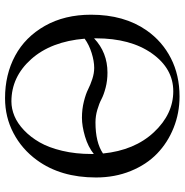

<svg xmlns="http://www.w3.org/2000/svg" viewBox="-6 -692 708 735"><g transform="rotate(-90 347.5 -324.0)"><path d="M327.1 -633.8Q299.3 -633.8 271.5 -622.3Q243.7 -610.8 217.3 -585.9Q190.9 -561 170.7 -525.9Q150.4 -490.7 138.2 -439.2Q126 -387.7 126 -327.1V-318.4Q153.3 -340.3 193.1 -352.1Q232.9 -363.8 264.6 -363.8Q297.9 -363.8 326.9 -356.4Q356 -349.1 373.3 -340.3Q390.6 -331.5 412.8 -324.2Q435.1 -316.9 455.6 -316.9Q481.4 -316.9 512.7 -326.7Q543.9 -336.4 567.4 -353.5Q556.6 -482.4 489 -558.1Q421.4 -633.8 327.1 -633.8ZM659.2 -329.1Q659.2 -202.1 599.1 -116.2Q557.1 -56.2 492.4 -23.2Q427.7 9.8 346.2 9.8Q282.7 9.8 226.1 -12.9Q169.4 -35.6 127.4 -76.2Q85.4 -116.7 60.8 -177.2Q36.1 -237.8 36.1 -310.1Q36.1 -445.3 102.5 -536.1Q144.5 -593.8 206.1 -626Q267.1 -658.2 339.8 -658.2Q430.2 -658.2 502 -619.6Q573.7 -581.1 616.5 -505.6Q659.2 -430.2 659.2 -329.1ZM568.8 -317.4Q514.6 -266.1 437.5 -266.1Q406.7 -266.1 379.6 -273.2Q352.5 -280.3 335.9 -289.1Q319.3 -297.9 295.4 -304.9Q271.5 -312 246.6 -312Q170.4 -312 127.9 -283.2Q140.1 -162.1 209.5 -88.1Q278.8 -14.2 366.2 -14.2Q453.1 -14.2 511 -95.9Q568.8 -177.7 568.8 -310.1Z"/></g></svg>

Font: Linux Libertine Display G
Style: Regular
Weight: 400
Designer: Philipp H. Poll
Foundry: Philipp H. Poll
Version: Version 5.0.9